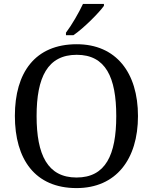

<svg xmlns="http://www.w3.org/2000/svg" viewBox="-20 -951 782 981"><path d="M317 -784V-771H355C408 -807 486 -886 511 -921V-931H404C383 -886 346 -822 317 -784ZM371 10C573 10 685 -137 685 -358C685 -580 573 -725 372 -725C159 -725 56 -580 56 -359C56 -137 159 10 371 10ZM371 -44C223 -44 167 -160 167 -358C167 -556 223 -671 372 -671C520 -671 574 -556 574 -358C574 -160 520 -44 371 -44Z"/></svg>

Font: Noto Serif Balinese
Style: Regular
Weight: 400
Designer: Monotype Design Team
Foundry: Monotype Imaging Inc.
Version: Version 2.005